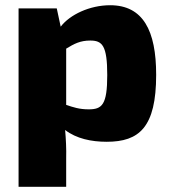

<svg xmlns="http://www.w3.org/2000/svg" viewBox="-20 -529 651 734"><path d="M401 -509C323 -509 247 -473 212 -427L197 -497H51V185H233V76C234 40 232 3 229 -32C272 1 329 13 388 13C512 13 577 -42 577 -243C577 -412 527 -509 401 -509ZM319 -111C283 -111 260 -119 233 -128V-343C264 -362 287 -374 325 -374C371 -374 390 -355 390 -242C390 -128 370 -111 319 -111Z"/></svg>

Font: Exo 2 Extra Bold
Style: Regular
Weight: 800
Designer: Natanael Gama
Version: Version 1.001;PS 001.001;hotconv 1.0.88;makeotf.lib2.5.64775